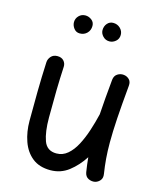

<svg xmlns="http://www.w3.org/2000/svg" viewBox="-121 -862 830 993"><g transform="rotate(15 294.5 -365.0)"><path d="M522.9 -480.5Q513.2 -376 508.5 -302.7Q503.9 -229.5 503.9 -172.9Q503.9 -126 507.1 -86.7Q510.3 -47.4 516.6 -7.3Q520 13.7 509.3 26.6Q498.5 39.6 482.9 43.5Q464.8 47.4 447.3 38.8Q429.7 30.3 425.8 7.3Q419.4 -32.7 416 -70.3Q383.8 -20.5 341.1 12.5Q298.3 45.4 243.2 45.4Q183.6 45.4 146.2 15.4Q108.9 -14.6 91.3 -64.7Q73.7 -114.7 73.7 -173.8Q73.7 -251 74.7 -329.3Q75.7 -407.7 79.6 -489.3Q80.6 -506.3 93 -520.3Q105.5 -534.2 127 -534.2Q149.4 -534.2 161.4 -520.8Q173.3 -507.3 172.4 -489.3Q168.9 -423.3 167.7 -361.6Q166.5 -299.8 166.5 -215.8Q166.5 -139.2 183.3 -92.8Q200.2 -46.4 251 -46.4Q284.7 -46.4 310.8 -68.6Q336.9 -90.8 356.4 -127.9Q376 -165 390.6 -210Q405.3 -254.9 416 -300.3V-301.3Q418.5 -341.3 422.4 -387.9Q426.3 -434.6 431.6 -489.3Q434.1 -511.2 449.7 -521.2Q465.3 -531.2 482.9 -529.3Q500 -527.8 512.7 -515.6Q525.4 -503.4 522.9 -480.5ZM414.6 -724.6Q414.6 -703.1 399.4 -690.2Q384.3 -677.2 365.7 -677.2Q344.7 -677.2 330.8 -692.1Q316.9 -707 316.9 -724.1Q316.9 -745.6 329.6 -760.3Q342.3 -774.9 361.3 -774.9Q383.8 -774.9 399.2 -760Q414.6 -745.1 414.6 -724.6ZM261.2 -731.4Q261.2 -708 245.8 -692.6Q230.5 -677.2 207 -677.2Q187.5 -677.2 175.5 -692.9Q163.6 -708.5 163.6 -726.1Q163.6 -746.1 177.7 -760.5Q191.9 -774.9 212.4 -774.9Q230.5 -774.9 245.8 -763.2Q261.2 -751.5 261.2 -731.4Z"/></g></svg>

Font: Mikhak Medium
Style: Regular
Weight: 500
Designer: Amin Abedi
Version: Version 3.3